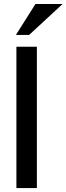

<svg xmlns="http://www.w3.org/2000/svg" viewBox="-20 -951 336 971"><path d="M63 0V-714.8H166.5V0ZM127.4 -774.4H60.5L159.2 -930.7H296.4Z"/></svg>

Font: Pontano Sans SemiBold
Style: Regular
Weight: 600
Designer: Vernon Adams
Foundry: Vernon Adams
Version: Version 2.001